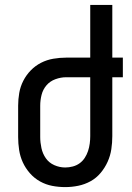

<svg xmlns="http://www.w3.org/2000/svg" viewBox="-20 -755 540 783"><path d="M246 8Q219 8 193 3Q167 -2 143.5 -15Q120 -28 102 -48.5Q84 -69 73 -93Q62 -117 58 -143.5Q54 -170 54 -196V-324Q54 -350 58.5 -376Q63 -402 75 -425.5Q87 -449 105.5 -468Q124 -487 147.5 -499Q171 -511 197.5 -515.5Q224 -520 250 -520H348V-735H438V-520H481V-440H438V-200Q438 -173 434 -146.5Q430 -120 419 -95.5Q408 -71 390.5 -50Q373 -29 349.5 -16Q326 -3 299.5 2.5Q273 8 246 8ZM246 -72Q261 -72 276.5 -76Q292 -80 304.5 -89Q317 -98 325.5 -111Q334 -124 339 -139Q344 -154 346 -169.5Q348 -185 348 -200V-440H250Q228 -440 206 -432Q184 -424 169.5 -407Q155 -390 149.5 -368Q144 -346 144 -324V-196Q144 -174 149 -151Q154 -128 167 -109.5Q180 -91 201.5 -81.5Q223 -72 246 -72Z"/></svg>

Font: Iosevka Custom Medium
Style: Regular
Weight: 500
Monospace: yes
Designer: Belleve Invis
Foundry: Belleve Invis
Version: Version 32.5.0; ttfautohint (v1.8.4)